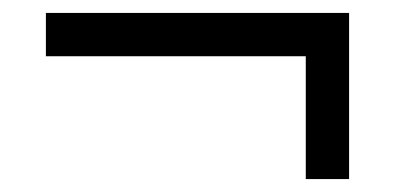

<svg xmlns="http://www.w3.org/2000/svg" viewBox="-20 -406 612 297"><path d="M51 -319H453V-129H520V-386H51Z"/></svg>

Font: OpenSansMMV
Style: Regular
Weight: 400
Designer: Steve Matteson
Foundry: Ascender Corporation
Version: Version 4.000